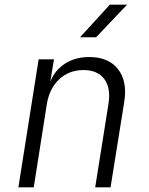

<svg xmlns="http://www.w3.org/2000/svg" viewBox="-20 -805 640 825"><path d="M59 0 146 -550H212L196 -454Q216 -504 260 -532Q304 -560 364 -560Q446 -560 487 -508Q528 -456 514 -368L455 0H389L446 -358Q457 -427 428 -465.5Q399 -504 339 -504Q277 -504 234.5 -464.5Q192 -425 181 -356L125 0ZM324 -645 452 -785H526L393 -645Z"/></svg>

Font: JetBrains Mono NL ExtraLight
Style: Italic
Weight: 200
Italic angle: -9°
Monospace: yes
Designer: Philipp Nurullin, Konstantin Bulenkov
Foundry: JetBrains
Version: Version 2.305; ttfautohint (v1.8.4.7-5d5b)